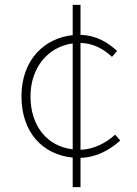

<svg xmlns="http://www.w3.org/2000/svg" viewBox="-20 -738 561 787"><path d="M68 -343C68 -194 156 -104 278 -92V29H310V-91C376 -93 429 -123 473 -162L452 -186C416 -153 366 -126 310 -124V-562C362 -561 405 -537 439 -505L460 -529C425 -561 379 -593 310 -595V-718H278V-594C164 -582 68 -495 68 -343ZM105 -343C105 -463 179 -547 278 -560V-126C173 -138 105 -222 105 -343Z"/></svg>

Font: Kinto Sans Thin
Style: Regular
Weight: 100
Designer: Authors: Ryoko NISHIZUKA  (kana & ideographs); Paul D. Hunt (Latin, Greek & Cyrillic); Wenlong ZHANG  (bopomofo); Sandol
Foundry: Adobe Systems Incorporated, ookami Inc.
Version: Version 0.001